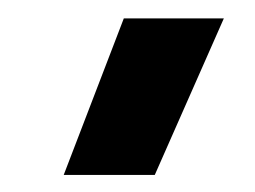

<svg xmlns="http://www.w3.org/2000/svg" viewBox="-20 -780 284 214"><path d="M51 -585 118 -759.5H229.5L152.5 -585Z"/></svg>

Font: Geologica Roman
Style: Regular
Weight: 400
Designer: Sindre Bremnes, Frode Helland
Foundry: Monokrom Skriftforlag AS
Version: Version 1.010;gftools[0.9.28]